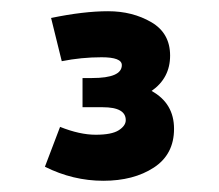

<svg xmlns="http://www.w3.org/2000/svg" viewBox="-20 -774 390 342"><path d="M71 -742Q129 -754 172.5 -754Q216 -754 249.5 -734.5Q283 -715 283 -675Q283 -635 250 -612Q290 -590 290 -544.5Q290 -499 254 -475.5Q218 -452 164 -452Q110 -452 60 -477L87 -548Q122 -534 150.5 -534Q179 -534 191.5 -542Q204 -550 204 -560Q204 -583 163 -583H127V-635H144Q197 -635 197 -658Q197 -672 161 -672Q125 -672 90 -665Z"/></svg>

Font: Cherry Swash
Style: Bold
Weight: 700
Designer: Kasatkina Nataliya
Foundry: Nataliya Kasatkina
Version: Version 1.001